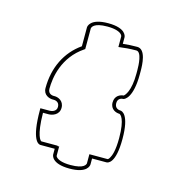

<svg xmlns="http://www.w3.org/2000/svg" viewBox="-90 -619 671 726"><g transform="rotate(15 245.5 -256.5)"><path d="M398 -397V-385C398 -314 377 -295 373 -292C360 -291 339 -283 339 -256C339 -228 363 -221 375 -221C379 -220 398 -209 398 -132C398 -83 390 -62 384 -52C380 -45 377 -44 376 -44H305V-8C304 -4 300 14 246 14C212 14 197 6 191 0C187 -4 187 -6 187 -7V-8V-44C186 -43 185 -42 183 -42C182 -42 181 -43 180 -44H117C114 -45 96 -58 95 -150H117C131 -150 158 -158 158 -186C158 -214 134 -222 122 -222H117C114 -222 95 -223 95 -244C95 -288 107 -370 184 -422C185 -423 186 -423 187 -424V-505C188 -509 192 -528 246 -528C280 -528 295 -520 301 -514C306 -509 306 -505 306 -505V-464C328 -467 350 -469 375 -469C396 -469 398 -418 398 -397ZM375 -483C356 -483 337 -482 319 -480V-505C319 -508 317 -541 246 -541C175 -541 172 -508 172 -505V-431C113 -390 80 -323 80 -243C80 -215 105 -208 117 -208H122C123 -208 144 -208 144 -186C144 -167 124 -164 117 -164H81V-157C81 -39 109 -30 117 -30H173V-8C173 -5 175 28 246 28C315 28 319 -3 319 -8V-9V-31H375C381 -31 411 -35 411 -132C411 -229 381 -234 375 -234C372 -234 353 -235 353 -257C353 -279 373 -279 375 -279C381 -280 411 -294 411 -385V-398C411 -423 409 -483 375 -483Z"/></g></svg>

Font: Platiipus Light
Style: Light
Weight: 400
Version: Version 001.000